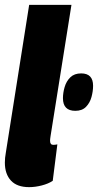

<svg xmlns="http://www.w3.org/2000/svg" viewBox="-23 -760 403 790"><path d="M97 -740H271L185 -200Q183 -187 183 -181Q183 -164 196 -164Q204 -164 213 -166L194 -16Q176 -4 149 3Q122 10 97 10Q47 10 22 -17Q-3 -44 -3 -91Q-3 -110 1 -132ZM236 -356Q236 -378 243 -402Q250 -426 266.5 -442Q283 -458 311 -458Q360 -458 360 -407Q360 -385 353.5 -361Q347 -337 331 -320.5Q315 -304 287 -304Q236 -304 236 -356Z"/></svg>

Font: Georama Condensed Black
Style: Italic
Weight: 900
Width: 3
Italic angle: -9°
Designer: Jean-Baptiste Levee
Foundry: Production Type
Version: Version 1.000